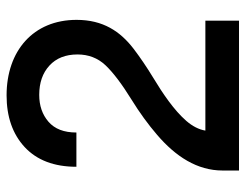

<svg xmlns="http://www.w3.org/2000/svg" viewBox="-101 -641 742 580"><g transform="rotate(-90 270.0 -351.0)"><path d="M159.7 -491.2C159.7 -528.8 170.4 -556.6 192.4 -575.7C213.9 -594.2 240.7 -603.5 273.4 -603.5C310.1 -603.5 339.4 -593.3 361.8 -572.8C384.3 -552.2 395.5 -523.9 395.5 -487.8C395.5 -455.1 384.8 -426.8 363.3 -403.8C341.8 -380.9 306.6 -354 258.3 -324.2C219.7 -300.3 184.6 -274.9 152.3 -247.1C87.4 -191.4 44.9 -126.5 44.9 -49.8V0H497.6V-101.6H165.5C168.9 -121.6 178.7 -140.6 194.8 -159.2C227.1 -196.3 276.9 -230 326.2 -259.8C357.4 -278.8 386.2 -298.3 412.6 -318.4C465.3 -358.9 500 -410.6 500 -490.7C500 -621.6 406.2 -702.1 272 -702.1C207.5 -702.1 155.3 -684.1 115.7 -647.5C76.2 -610.8 56.2 -558.6 56.2 -491.2Z"/></g></svg>

Font: Estedad SemiBold
Style: Regular
Weight: 600
Designer: Amin Abedi
Version: Version 7.3